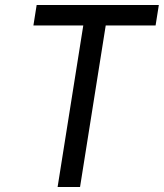

<svg xmlns="http://www.w3.org/2000/svg" viewBox="-20 -750 657 770"><path d="M211 0 314 -648H114L127 -730H617L604 -648H404L301 0Z"/></svg>

Font: JetBrains Mono NL
Style: Italic
Weight: 400
Italic angle: -9°
Monospace: yes
Designer: Philipp Nurullin, Konstantin Bulenkov
Foundry: JetBrains
Version: Version 2.305; ttfautohint (v1.8.4.7-5d5b)